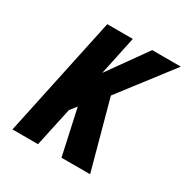

<svg xmlns="http://www.w3.org/2000/svg" viewBox="-161 -835 941 970"><g transform="rotate(30 309.5 -350.0)"><path d="M291 -474 339 -700H190L41 0H190L239 -227L269 -265L327 0H494L386 -397L619 -700H452Z"/></g></svg>

Font: Advent Pro ExtraBold
Style: Italic
Weight: 800
Italic angle: -12°
Version: Version 3.000